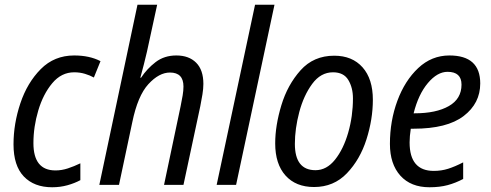

<svg xmlns="http://www.w3.org/2000/svg" viewBox="-20 -780 2070 810"><path d="M200 10Q234 10 264.5 1.5Q295 -7 319 -20V-91Q292 -78 266 -69.5Q240 -61 214 -61Q121 -61 121 -176Q121 -245 141.5 -314Q162 -383 200.5 -429Q239 -475 293 -475Q317 -475 338.5 -468.5Q360 -462 376 -453L404 -522Q358 -546 293 -546Q209 -546 152 -488.5Q95 -431 66 -344.5Q37 -258 37 -171Q37 -81 80.5 -35.5Q124 10 200 10Z M399 0H482L538 -264Q561 -376 606 -425Q651 -474 697 -474Q754 -474 754 -415Q754 -398 750.5 -377Q747 -356 742 -332L672 0H754L825 -332Q830 -357 834 -381.5Q838 -406 838 -426Q838 -485 807.5 -515.5Q777 -546 724 -546Q673 -546 636.5 -518Q600 -490 575 -452H572Q588 -510 600 -562L643 -760H560Z M894 0 1056 -760H1138L976 0Z M1305 9Q1388 9 1443.5 -49Q1499 -107 1526 -192Q1553 -277 1553 -359Q1553 -447 1509.5 -496Q1466 -545 1390 -545Q1303 -545 1248 -483.5Q1193 -422 1167 -336Q1141 -250 1141 -175Q1141 -88 1184.5 -39.5Q1228 9 1305 9ZM1311 -62Q1224 -62 1224 -173Q1224 -237 1242.5 -307Q1261 -377 1297 -426Q1333 -475 1385 -475Q1430 -475 1449.5 -442.5Q1469 -410 1469 -365Q1469 -290 1449 -220.5Q1429 -151 1393.5 -106.5Q1358 -62 1311 -62Z M1792 10Q1835 10 1868.5 1Q1902 -8 1934 -25V-95Q1899 -77 1870.5 -68Q1842 -59 1810 -59Q1708 -59 1708 -179Q1708 -205 1713 -237H1725Q1866 -237 1936 -290.5Q2006 -344 2006 -428Q2006 -546 1876 -546Q1801 -546 1744.5 -493Q1688 -440 1656.5 -355Q1625 -270 1625 -173Q1625 -88 1669 -39Q1713 10 1792 10ZM1725 -302Q1745 -382 1785 -429.5Q1825 -477 1868 -477Q1927 -477 1927 -423Q1927 -363 1873.5 -332.5Q1820 -302 1730 -302Z"/></svg>

Font: Noto Sans UI SemiCondensed
Style: Italic
Weight: 400
Width: 4
Italic angle: -12°
Designer: Monotype Design Team
Foundry: Monotype Imaging Inc.
Version: Version 1.901